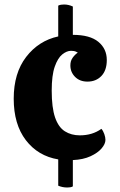

<svg xmlns="http://www.w3.org/2000/svg" viewBox="-20 -574 535 854"><path d="M279 260Q258 260 239 252V135Q149 120 95 49.5Q41 -21 41 -135Q41 -249 96.5 -321Q152 -393 239 -412V-549Q245 -552 251.5 -553Q258 -554 265 -554Q285 -554 304 -545V-419Q380 -419 417.5 -388Q455 -357 455 -307Q455 -261 431 -236Q407 -211 369 -211Q335 -211 314 -232Q293 -253 293 -283Q293 -303 303 -317Q313 -331 326 -340Q316 -346 309 -347Q302 -348 296 -348Q277 -348 257 -332Q237 -316 223.5 -277.5Q210 -239 210 -171Q210 -95 225 -51.5Q240 -8 268.5 10Q297 28 335 28Q391 28 431 -1Q439 8 444 22.5Q449 37 449 48Q449 66 432 86Q415 106 382.5 121Q350 136 304 138V255Q299 258 292.5 259Q286 260 279 260Z"/></svg>

Font: Calistoga
Style: Regular
Weight: 400
Designer: Yvonne Schuttler, Eben Sorkin
Foundry: www.sorkintype.com
Version: Version 1.010; ttfautohint (v1.8.4.7-5d5b)